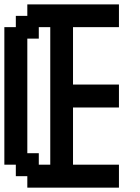

<svg xmlns="http://www.w3.org/2000/svg" viewBox="-20 -862 644 882"><path d="M315.4 0H105.5V-26.4V-52.7H79.1H52.7V-79.1V-105.5H26.4H0V-420.9V-737.3H26.4H52.7V-762.7V-789.1H79.1H105.5V-815.4V-841.8H315.4H526.4V-789.1V-737.3H420.9H315.4V-605.5V-473.6H420.9H526.4V-420.9V-368.2H420.9H315.4V-237.3V-105.5H420.9H526.4V-52.7V0ZM184.6 -105.5H210.9V-420.9V-737.3H184.6H158.2V-710.9V-684.6H131.8H105.5V-420.9V-158.2H131.8H158.2V-131.8V-105.5Z"/></svg>

Font: VCR Jazz Mono
Style: Regular
Weight: 400
Version: Version 3.1